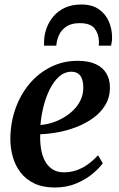

<svg xmlns="http://www.w3.org/2000/svg" viewBox="-20 -823 528 854"><path d="M437 -97Q423 -76.5 393.2 -51.2Q363.5 -26 320.5 -7.5Q277.5 11 223.5 11Q170.5 11 132.8 -7Q95 -25 71.5 -55.8Q48 -86.5 37 -125.2Q26 -164 26 -205Q26.5 -277.5 49 -340.5Q71.5 -403.5 111.8 -451Q152 -498.5 206.5 -525.5Q261 -552.5 325 -552.5Q374.5 -552.5 406.2 -537.5Q438 -522.5 453.2 -496.2Q468.5 -470 469 -437Q469.5 -391.5 449 -357Q428.5 -322.5 394.5 -298Q360.5 -273.5 319.5 -257.8Q278.5 -242 236.5 -234.5Q194.5 -227 159 -226Q157.5 -191.5 162.5 -161Q167.5 -130.5 180 -107Q192.5 -83.5 213.5 -70Q234.5 -56.5 264 -56.5Q296 -56.5 323.5 -66.8Q351 -77 374.2 -94.5Q397.5 -112 416 -132.5ZM298.5 -504Q267 -504 242.5 -482Q218 -460 200.8 -424.8Q183.5 -389.5 173.2 -348Q163 -306.5 160 -267Q185.5 -269 212.5 -277.5Q239.5 -286 264.2 -300.8Q289 -315.5 308.8 -335.5Q328.5 -355.5 339.8 -380.8Q351 -406 350.5 -435.5Q350 -470.5 336.5 -487.2Q323 -504 298.5 -504ZM176 -620Q176 -624.5 175.8 -628.5Q175.5 -632.5 176 -637.5Q176.5 -668 187 -697.2Q197.5 -726.5 218 -750.5Q238.5 -774.5 269.2 -788.8Q300 -803 341.5 -803Q389.5 -803 419.8 -781.8Q450 -760.5 464.2 -727.2Q478.5 -694 478.5 -656.5Q478.5 -645 477 -636Q475.5 -627 474 -620H419Q419.5 -624.5 420 -629.2Q420.5 -634 420 -641Q418.5 -674 400.2 -697Q382 -720 334 -720Q297 -720 274.8 -704.8Q252.5 -689.5 242.2 -666.5Q232 -643.5 230.5 -620Z"/></svg>

Font: Merriweather 60pt SemiBold
Style: Italic
Weight: 600
Italic angle: -7.8°
Version: Version 2.101